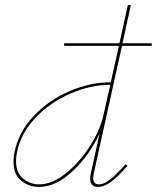

<svg xmlns="http://www.w3.org/2000/svg" viewBox="-20 -731 616 754"><path d="M348 -49Q346 -37 346 -32Q346 -7 368 -7Q389 -7 413.5 -27Q438 -47 473 -86L481 -80Q445 -39 417.5 -18Q390 3 365 3Q334 3 334 -29Q334 -39 337 -51L371 -207Q332 -122 266 -59.5Q200 3 133 3Q93 3 63 -21.5Q33 -46 33 -97Q33 -117 37 -134Q53 -212 112 -275Q171 -338 253 -373Q335 -408 415 -408L447 -551H232V-561H449L482 -711H494L461 -561H576V-551H459ZM386 -278 413 -398Q336 -398 256.5 -363.5Q177 -329 119.5 -268.5Q62 -208 47 -134Q43 -117 43 -99Q43 -53 70.5 -30Q98 -7 134 -7Q184 -7 237.5 -49.5Q291 -92 332 -155.5Q373 -219 386 -278Z"/></svg>

Font: Ysabeau Infant Hairline
Style: Italic
Weight: 100
Italic angle: -12°
Designer: Christian Thalmann (Catharsis Fonts)
Version: Version 0.003